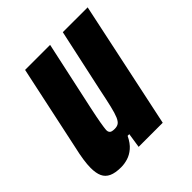

<svg xmlns="http://www.w3.org/2000/svg" viewBox="-148 -614 727 727"><g transform="rotate(-45 215.0 -251.0)"><path d="M92 8Q61 8 42.5 -0.5Q24 -9 16 -26.5Q8 -44 8 -72Q8 -90 11.5 -114Q15 -138 22 -168L95 -510H229L169 -233Q160 -191 156 -167.5Q152 -144 151 -132Q151 -124 154 -119.5Q157 -115 163 -113.5Q169 -112 177 -112Q190 -112 198 -117.5Q206 -123 212.5 -138Q219 -153 226 -182.5Q233 -212 243 -261L297 -510H430L322 0H193L202 -59H193Q180 -32 163 -17.5Q146 -3 127.5 2.5Q109 8 92 8Z"/></g></svg>

Font: Saira Condensed ExtraBold
Style: Italic
Weight: 800
Width: 3
Italic angle: -12°
Designer: Hector Gatti with collaboration of the Omnibus-Type team
Foundry: Omnibus-Type
Version: Version 1.101